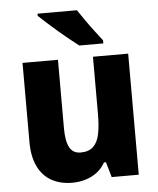

<svg xmlns="http://www.w3.org/2000/svg" viewBox="-54 -813 715 869"><g transform="rotate(-5 303.0 -378.0)"><path d="M542 -550V0H419L399 -69H390Q375 -42 351.5 -24.5Q328 -7 299.5 1.5Q271 10 239 10Q186 10 146 -12Q106 -34 84 -79Q62 -124 62 -191V-550H223V-238Q223 -181 238.5 -152Q254 -123 289 -123Q326 -123 346.5 -142.5Q367 -162 374.5 -199.5Q382 -237 382 -290V-550ZM328 -766Q342 -745 361.5 -717Q381 -689 401 -663Q421 -637 434 -620V-606H325Q308 -619 283.5 -638.5Q259 -658 233.5 -680Q208 -702 185.5 -722.5Q163 -743 149 -756V-766Z"/></g></svg>

Font: Noto Sans Khmer SemiCondensed ExtraBold
Style: Regular
Weight: 800
Width: 4
Designer: Danh Hong and the Monotype Design Team
Foundry: Monotype Imaging Inc.
Version: Version 2.004